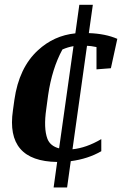

<svg xmlns="http://www.w3.org/2000/svg" viewBox="-20 -681 527 820"><path d="M293.9 -483.9Q270 -480 246.6 -469.7Q202.1 -388.2 185.5 -274.4L177.7 -216.3Q165.5 -133.3 182.6 -87.9Q194.8 -57.1 232.4 -47.4ZM289.6 -43.5Q348.6 -49.3 412.6 -86.9V-35.2Q356 -2.4 282.2 7.3L266.6 119.6H209L224.1 10.7Q3.4 7.8 35.2 -209.5L41.5 -254.9Q61 -391.6 141.6 -465.8Q210 -529.3 301.8 -538.6L318.8 -660.6H376.5L359.4 -539.6Q430.7 -537.1 481 -515.1L453.6 -389.6L392.1 -384.8V-480Q366.2 -485.4 351.6 -485.4Z"/></svg>

Font: NoticiaText-BoldItalic
Style: Bold Italic
Weight: 700
Italic angle: -8°
Designer: JM Sole
Foundry: JM Sole
Version: Version 1.003